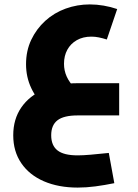

<svg xmlns="http://www.w3.org/2000/svg" viewBox="-20 -523 624 870"><path d="M332 327Q245 327 179 298.5Q113 270 76.5 216.5Q40 163 40 90Q40 17 76.5 -36Q113 -89 179 -117.5Q245 -146 332 -146H520V0H332Q269 0 240.5 22Q212 44 212 90Q212 136 240.5 158.5Q269 181 332 181Q356 181 390.5 178Q425 175 473 170L498 307Q454 316 412.5 321.5Q371 327 332 327ZM194 -25Q145 -74 121.5 -124Q98 -174 98 -232Q98 -293 121.5 -342.5Q145 -392 185 -428.5Q225 -465 277.5 -484Q330 -503 387 -503Q418 -503 450 -497.5Q482 -492 511 -482L464 -344Q445 -350 428 -353.5Q411 -357 394 -357Q356 -357 328 -341Q300 -325 285 -297.5Q270 -270 270 -234Q270 -203 282.5 -175.5Q295 -148 320 -124Z"/></svg>

Font: Cairo Play Black
Style: Regular
Weight: 900
Version: Version 3.119